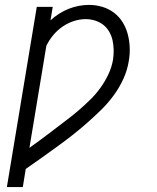

<svg xmlns="http://www.w3.org/2000/svg" viewBox="-20 -558 640 783"><path d="M8 205 130 -530H195L186 -475Q202 -490 221 -502Q240 -514 260 -522Q280 -530 301 -534Q322 -538 343 -538Q371 -538 397.5 -530Q424 -522 445 -506Q466 -490 480 -467.5Q494 -445 501 -418.5Q508 -392 509 -363.5Q510 -335 505 -308Q499 -271 483 -236Q467 -201 444 -169.5Q421 -138 393 -110.5Q365 -83 335.5 -57Q306 -31 275.5 -7Q245 17 213 40Q181 63 149 86Q117 109 85 131L73 205ZM100 45Q124 28 148 10Q172 -8 196 -26L197 -27Q223 -47 249 -66.5Q275 -86 299.5 -107Q324 -128 347.5 -151Q371 -174 390 -200.5Q409 -227 422.5 -256Q436 -285 441 -315Q444 -335 443.5 -355Q443 -375 439 -393.5Q435 -412 425.5 -428.5Q416 -445 401.5 -456.5Q387 -468 368 -474Q349 -480 330 -480Q305 -480 280.5 -472Q256 -464 234.5 -449Q213 -434 196.5 -414Q180 -394 169 -371Z"/></svg>

Font: Iosevka Curly Slab LtEx
Style: Italic
Weight: 300
Width: 7
Italic angle: -9°
Monospace: yes
Designer: Belleve Invis
Foundry: Belleve Invis
Version: Version 11.1.0; ttfautohint (v1.8.3)